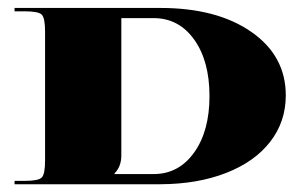

<svg xmlns="http://www.w3.org/2000/svg" viewBox="-20 -475 783 495"><path d="M275.3 -26.2H375.9Q440.6 -26.2 480.3 -81.5Q520.1 -136.8 520.1 -227.3Q520.1 -317.7 480.6 -373Q441 -428.3 375.9 -428.3H292.8V-74.3Q292.8 -45.5 275.3 -28ZM17.5 0V-8.7H43.7Q79.1 -8.7 87.6 -17.3Q96.2 -25.8 96.2 -61.2V-393.4Q96.2 -428.8 87.6 -437.3Q79.1 -445.8 43.7 -445.8H17.5V-454.5H393.4Q539.3 -454.5 628.1 -392.7Q716.8 -330.9 716.8 -229Q716.8 -161.3 676.6 -109.5Q636.4 -57.7 562.9 -29.1Q489.5 -0.4 393.4 0Z"/></svg>

Font: Wabroye
Style: Medium
Weight: 500
Designer: gluk
Foundry: gluk
Version: Version 0.14